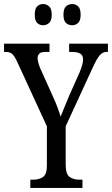

<svg xmlns="http://www.w3.org/2000/svg" viewBox="-23 -930 554 950"><path d="M127 0V-41H142Q170 -41 189.5 -54Q209 -67 209 -111V-305L64 -620Q51 -649 39.5 -661Q28 -673 7 -673H-3V-714H222V-673H201Q179 -673 171 -664Q163 -655 163 -643Q163 -632 167.5 -616.5Q172 -601 177 -590L236 -459Q250 -429 260 -402.5Q270 -376 277 -353Q285 -373 296 -400Q307 -427 320 -458L370 -570Q378 -589 383 -606Q388 -623 388 -635Q388 -657 373.5 -665Q359 -673 336 -673H319V-714H511V-673H503Q485 -673 470.5 -656.5Q456 -640 436 -596L302 -305V-116Q302 -68 321.5 -54.5Q341 -41 367 -41H385V0ZM334 -805Q316 -805 303.5 -816.5Q291 -828 291 -857Q291 -887 303.5 -898.5Q316 -910 334 -910Q351 -910 363.5 -898.5Q376 -887 376 -857Q376 -828 363.5 -816.5Q351 -805 334 -805ZM190 -805Q173 -805 161 -816.5Q149 -828 149 -857Q149 -887 161 -898.5Q173 -910 190 -910Q207 -910 220 -898.5Q233 -887 233 -857Q233 -828 220 -816.5Q207 -805 190 -805Z"/></svg>

Font: Noto Serif Thai ExtraCondensed
Style: Regular
Weight: 400
Width: 2
Designer: Monotype Design Team
Foundry: Monotype Imaging Inc.
Version: Version 2.002; ttfautohint (v1.8.4.7-5d5b)